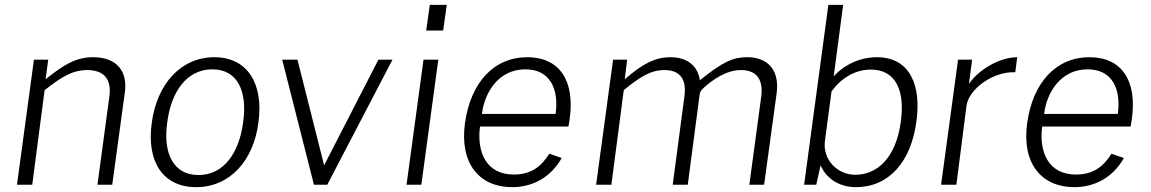

<svg xmlns="http://www.w3.org/2000/svg" viewBox="-20 -762 4748 792"><path d="M50 0H113L164 -390C234 -445 279 -473 340 -473C412 -473 441 -432 431 -363L382 0H443L495 -381C507 -468 462 -526 364 -526C293 -526 243 -495 168 -435L179 -516H120Z M789 10C928 10 1026 -99 1046 -257C1068 -415 1002 -526 864 -526C726 -526 627 -415 606 -255C584 -98 650 10 789 10ZM799 -40C692 -40 652 -134 670 -258C686 -383 750 -476 856 -476C961 -476 1001 -384 983 -258C967 -133 904 -40 799 -40Z M1599 -516H1541L1317 -80L1207 -516H1144L1275 0H1330Z M1823 -742H1753L1738 -636H1808ZM1788 -516H1727L1657 0H1718Z M1960 -240H2325L2330 -272C2352 -431 2287 -526 2155 -526C2017 -526 1921 -421 1898 -254C1875 -87 1958 10 2092 10C2176 10 2251 -29 2297 -110L2246 -128C2212 -74 2170 -42 2099 -42C1987 -42 1946 -133 1960 -240ZM1968 -292C1979 -383 2038 -476 2147 -476C2248 -476 2286 -397 2272 -292Z M2439 0H2502L2553 -390C2620 -445 2664 -473 2721 -473C2788 -473 2813 -432 2803 -363L2755 0H2817L2866 -372C2868 -385 2873 -390 2884 -401C2919 -432 2975 -473 3036 -473C3103 -473 3129 -432 3120 -363L3071 0H3132L3184 -380C3195 -468 3152 -526 3062 -526C3005 -526 2964 -509 2867 -431C2859 -488 2817 -526 2746 -526C2681 -526 2630 -498 2557 -435L2567 -516H2509Z M3511 10C3646 10 3738 -94 3760 -260C3781 -408 3735 -526 3597 -526C3499 -526 3436 -467 3419 -447L3458 -742H3397L3297 0H3347L3365 -80C3375 -54 3416 10 3511 10ZM3508 -41C3435 -41 3372 -103 3383 -182L3410 -385C3449 -439 3507 -475 3572 -475C3671 -475 3714 -395 3696 -261C3676 -108 3596 -41 3508 -41Z M3862 0H3925L3967 -327C3977 -394 4075 -468 4168 -464L4176 -526C4108 -526 4020 -479 3977 -416L3990 -516H3932Z M4279 -240H4644L4649 -272C4671 -431 4606 -526 4474 -526C4336 -526 4240 -421 4217 -254C4194 -87 4277 10 4411 10C4495 10 4570 -29 4616 -110L4565 -128C4531 -74 4489 -42 4418 -42C4306 -42 4265 -133 4279 -240ZM4287 -292C4298 -383 4357 -476 4466 -476C4567 -476 4605 -397 4591 -292Z"/></svg>

Font: United Sans ExtraLight
Style: Italic
Weight: 200
Italic angle: -8°
Designer: Pablo Impallari, Rodrigo Fuenzalida (Modified by Dan O. Williams)
Version: Version 1.000;PS 001.000;hotconv 1.0.88;makeotf.lib2.5.64775